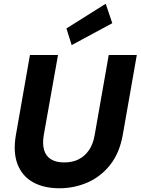

<svg xmlns="http://www.w3.org/2000/svg" viewBox="-20 -994 751 1026"><path d="M297 12Q214 12 156 -20.5Q98 -53 73.5 -117Q49 -181 65 -273L140 -700H290L214 -273Q206 -226 215.5 -193Q225 -160 252 -143Q279 -126 324 -126Q368 -126 401 -143Q434 -160 456 -192.5Q478 -225 486 -273L561 -700H711L636 -273Q619 -177 569 -113.5Q519 -50 448 -19Q377 12 297 12ZM363 -753 335 -842 545 -974 580 -870Z"/></svg>

Font: DM Sans 12pt Black
Style: Italic
Weight: 900
Italic angle: -10°
Version: Version 4.004;gftools[0.9.30]